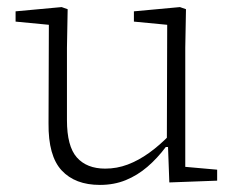

<svg xmlns="http://www.w3.org/2000/svg" viewBox="-20 -510 672 542"><path d="M262 12Q192 12 154 -29Q116 -70 117 -162L118 -460L139 -438L24 -449V-478L154 -490L171 -484L169 -375V-171Q169 -97 197 -65.5Q225 -34 277 -34Q310 -34 340.5 -45.5Q371 -57 401 -78.5Q431 -100 461 -131L469 -95H448Q424 -63 396 -39Q368 -15 335 -1.5Q302 12 262 12ZM458 5 454 -104H451L452 -440L358 -449V-478L488 -490L505 -484L503 -375V-39L593 -31V0Z"/></svg>

Font: Source Serif 4 Light
Style: Regular
Weight: 300
Designer: Frank Grießhammer
Foundry: Adobe Systems Incorporated
Version: Version 4.004;hotconv 1.0.116;makeotfexe 2.5.65601